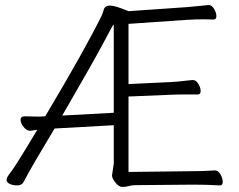

<svg xmlns="http://www.w3.org/2000/svg" viewBox="-20 -728 940 756"><path d="M742 -54Q780 -54 825 -57H826Q839 -57 848 -41.5Q857 -26 857 -12Q857 2 846 2Q792 -1 743 -1L515 1Q499 1 487.5 4.5Q476 8 462 8Q448 8 434.5 -9Q421 -26 421 -37L428 -84V-235L195 -222L120 -96Q83 -32 75 -15Q67 2 48.5 2Q30 2 18 -4Q6 -10 6 -19.5Q6 -29 18.5 -45Q31 -61 48 -88Q65 -115 81.5 -142Q98 -169 110.5 -190Q123 -211 127 -217L99 -213H98Q85 -213 73 -228Q61 -243 61 -256.5Q61 -270 78 -270L124 -269H140Q149 -269 158 -270Q314 -532 379 -664Q384 -673 388 -688Q392 -706 413 -706Q434 -706 486 -684L717 -700Q740 -702 763.5 -704.5Q787 -707 800 -708H802Q814 -708 823 -693Q832 -678 832 -664.5Q832 -651 821 -651L785 -652Q750 -652 718 -650L486 -634V-397L655 -405Q676 -406 700.5 -409Q725 -412 738 -413H739Q752 -413 761 -398Q770 -383 770 -369.5Q770 -356 759 -356H700Q673 -356 656 -355L486 -348V-51ZM428 -622Q428 -631 426.5 -631Q425 -631 388.5 -561.5Q352 -492 225 -273L428 -284Z"/></svg>

Font: LXGW WenKai Lite Light
Style: Regular
Weight: 300
Designer: LXGW / Fontworks Inc.
Foundry: LXGW / Fontworks Inc.
Version: Version 1.511; March 25, 2025